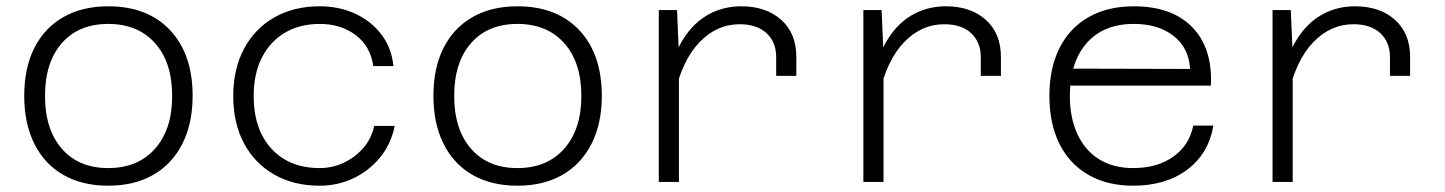

<svg xmlns="http://www.w3.org/2000/svg" viewBox="-20 -578 4590 610"><path d="M324 12Q241 12 181 -22.5Q121 -57 89 -121.5Q57 -186 57 -273Q57 -362 89 -425.5Q121 -489 181 -523.5Q241 -558 324 -558Q449 -558 520.5 -482Q592 -406 592 -273Q592 -186 559.5 -121.5Q527 -57 467 -22.5Q407 12 324 12ZM324 -44Q418 -44 472.5 -105.5Q527 -167 527 -273Q527 -380 472.5 -441Q418 -502 324 -502Q230 -502 176.5 -441Q123 -380 123 -273Q123 -167 176.5 -105.5Q230 -44 324 -44Z M996 12Q913 12 851 -23.5Q789 -59 755 -123Q721 -187 721 -273Q721 -359 755.5 -423.5Q790 -488 852 -523Q914 -558 996 -558Q1057 -558 1107.5 -535Q1158 -512 1191 -469.5Q1224 -427 1230 -368H1166Q1157 -431 1110 -466.5Q1063 -502 996 -502Q932 -502 885 -474Q838 -446 812 -395Q786 -344 786 -273Q786 -167 842.5 -105.5Q899 -44 996 -44Q1035 -44 1071 -60.5Q1107 -77 1133.5 -107Q1160 -137 1169 -178H1234Q1222 -119 1186.5 -76.5Q1151 -34 1101.5 -11Q1052 12 996 12Z M1624 12Q1541 12 1481 -22.5Q1421 -57 1389 -121.5Q1357 -186 1357 -273Q1357 -362 1389 -425.5Q1421 -489 1481 -523.5Q1541 -558 1624 -558Q1749 -558 1820.5 -482Q1892 -406 1892 -273Q1892 -186 1859.5 -121.5Q1827 -57 1767 -22.5Q1707 12 1624 12ZM1624 -44Q1718 -44 1772.5 -105.5Q1827 -167 1827 -273Q1827 -380 1772.5 -441Q1718 -502 1624 -502Q1530 -502 1476.5 -441Q1423 -380 1423 -273Q1423 -167 1476.5 -105.5Q1530 -44 1624 -44Z M2446 -337V-397Q2446 -444 2415.5 -472.5Q2385 -501 2330 -501Q2257 -501 2202 -443.5Q2147 -386 2123 -277L2110 -360Q2129 -425 2161 -469Q2193 -513 2237.5 -535.5Q2282 -558 2335 -558Q2414 -558 2462 -515Q2510 -472 2510 -397V-337ZM2073 0V-546H2131L2137 -404V0Z M3096 -337V-397Q3096 -444 3065.5 -472.5Q3035 -501 2980 -501Q2907 -501 2852 -443.5Q2797 -386 2773 -277L2760 -360Q2779 -425 2811 -469Q2843 -513 2887.5 -535.5Q2932 -558 2985 -558Q3064 -558 3112 -515Q3160 -472 3160 -397V-337ZM2723 0V-546H2781L2787 -404V0Z M3580 12Q3498 12 3438 -22.5Q3378 -57 3346 -121Q3314 -185 3314 -274Q3314 -361 3346 -425Q3378 -489 3438.5 -523.5Q3499 -558 3582 -558Q3704 -558 3768.5 -491Q3833 -424 3827 -306H3365L3366 -360L3761 -359Q3757 -426 3708.5 -464Q3660 -502 3582 -502Q3486 -502 3432.5 -441Q3379 -380 3379 -273Q3379 -204 3403 -152Q3427 -100 3472 -72Q3517 -44 3580 -44Q3657 -44 3708 -80.5Q3759 -117 3771 -179H3835Q3820 -90 3752 -39Q3684 12 3580 12Z M4396 -337V-397Q4396 -444 4365.5 -472.5Q4335 -501 4280 -501Q4207 -501 4152 -443.5Q4097 -386 4073 -277L4060 -360Q4079 -425 4111 -469Q4143 -513 4187.5 -535.5Q4232 -558 4285 -558Q4364 -558 4412 -515Q4460 -472 4460 -397V-337ZM4023 0V-546H4081L4087 -404V0Z"/></svg>

Font: Azeret Mono Thin ExtraLight
Style: Regular
Weight: 250
Version: Version 1.002